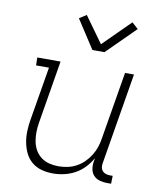

<svg xmlns="http://www.w3.org/2000/svg" viewBox="-85 -831 771 909"><g transform="rotate(10 300.0 -377.0)"><path d="M231 8Q203 8 176.5 1Q150 -6 129.5 -23Q109 -40 97.5 -64Q86 -88 81 -114.5Q76 -141 77 -169Q78 -197 83 -226L126 -482H64L63 -520H175L125 -219Q121 -196 120.5 -173Q120 -150 124 -128Q128 -106 138.5 -87Q149 -68 166.5 -54.5Q184 -41 206 -35.5Q228 -30 251 -30Q272 -30 294 -34.5Q316 -39 336.5 -50Q357 -61 373.5 -77.5Q390 -94 402 -113.5Q414 -133 421 -154Q428 -175 431 -197L485 -520H528L455 -81Q453 -71 454.5 -61Q456 -51 462 -44Q468 -37 477.5 -33.5Q487 -30 498 -30H512L511 8H491Q472 8 455 3Q438 -2 426.5 -14.5Q415 -27 412 -45Q409 -63 412 -81L415 -98Q401 -73 381 -52Q361 -31 336 -17.5Q311 -4 284 2Q257 8 231 8ZM314 -600 225 -737 259 -759 349 -634 478 -762 508 -735 372 -600Z"/></g></svg>

Font: Iosevka Etoile Extralight
Style: Italic
Weight: 200
Italic angle: -9°
Designer: Belleve Invis
Foundry: Belleve Invis
Version: Version 22.1.2; ttfautohint (v1.8.4)